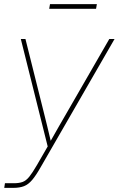

<svg xmlns="http://www.w3.org/2000/svg" viewBox="-41 -704 573 928"><path d="M-20.5 204.1 -17.1 181.6H25.9Q51.8 181.6 68.6 175.3Q85.4 168.9 100.6 150.1Q115.7 131.3 136.7 95.2L189.5 3.9L59.6 -515.6H82L169.9 -164.1Q178.7 -128.9 187.3 -93.8Q195.8 -58.6 204.1 -23.4Q224.1 -58.6 244.1 -93.8Q264.2 -128.9 284.7 -164.1L487.3 -515.6H512.7L156.2 103Q133.3 143.6 114.7 165.5Q96.2 187.5 75 195.8Q53.7 204.1 22.5 204.1ZM427.2 -684.1 423.3 -661.6H196.8L200.7 -684.1Z"/></svg>

Font: Inter Display Thin
Style: Italic
Weight: 100
Italic angle: -9.39999°
Designer: Rasmus Andersson
Foundry: rsms
Version: Version 4.000;git-a52131595